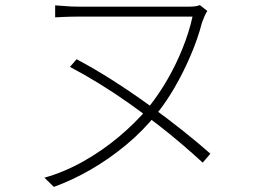

<svg xmlns="http://www.w3.org/2000/svg" viewBox="-20 -702 1040 752"><path d="M792 -659Q786 -650 781 -638.5Q776 -627 771 -613Q755 -551 726.5 -484.5Q698 -418 664 -359.5Q630 -301 595 -258Q541 -190 474 -134.5Q407 -79 335 -37.5Q263 4 191 30L154 -6Q232 -28 306.5 -70Q381 -112 446.5 -167Q512 -222 562 -282Q602 -332 636 -391Q670 -450 695.5 -513.5Q721 -577 734 -637Q719 -637 684.5 -637Q650 -637 603 -637Q556 -637 506 -637Q456 -637 410 -637Q364 -637 330.5 -637Q297 -637 285 -637Q268 -637 253 -636.5Q238 -636 223.5 -635.5Q209 -635 196 -634V-681Q216 -680 238 -678Q260 -676 285 -676Q297 -676 330.5 -676Q364 -676 410 -676Q456 -676 506.5 -676Q557 -676 602 -676Q647 -676 680 -676Q713 -676 723 -676Q736 -676 745.5 -677.5Q755 -679 763 -682ZM280 -470Q350 -433 423.5 -386Q497 -339 566.5 -288.5Q636 -238 697.5 -189Q759 -140 804 -100L774 -65Q737 -99 691.5 -138Q646 -177 593.5 -217.5Q541 -258 484.5 -298Q428 -338 369.5 -374Q311 -410 254 -440Z"/></svg>

Font: Noto Sans SC Thin ExtraLight
Style: Regular
Weight: 250
Version: Version 2.004-H2;hotconv 1.0.118;makeotfexe 2.5.65603